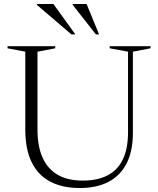

<svg xmlns="http://www.w3.org/2000/svg" viewBox="-20 -938 799 968"><path d="M625.5 -271.5V-677.5L533 -694.5V-705H739V-694.5L650 -677.5V-269.5Q650 -175.5 618 -113.5Q586 -51.5 526.2 -20.8Q466.5 10 382.5 10Q294.5 10 233 -22.5Q171.5 -55 139.5 -120.5Q107.5 -186 107.5 -285.5V-677.5L18 -694.5V-705H258.5V-694.5L169 -677.5V-284Q169 -201 194.5 -143.8Q220 -86.5 270.5 -57Q321 -27.5 397 -27.5Q471.5 -27.5 522.5 -54Q573.5 -80.5 599.5 -134.8Q625.5 -189 625.5 -271.5ZM360 -764.5H340L166 -913.5V-918H249ZM479.5 -764.5H463.5L346.5 -913.5V-918H416.5Z"/></svg>

Font: Newsreader 60pt Light
Style: Regular
Weight: 300
Designer: Hugues Gentile
Foundry: Production Type
Version: Version 1.003